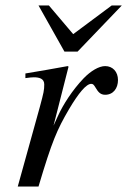

<svg xmlns="http://www.w3.org/2000/svg" viewBox="-20 -683 466 703"><path d="M426 -663H389L248 -558L159 -663H121L216 -494H264ZM176 -223 231 -439 228 -441C156 -428 145 -426 73 -414V-397C88 -399 96 -400 104 -400C124 -400 142 -395 142 -374C142 -353 140 -344 126 -292L45 0H121C171 -168 189 -208 232 -282C268 -343 296 -376 314 -376C321 -376 324 -372 330 -362C339 -347 347 -336 365 -336C395 -336 412 -360 412 -390C412 -420 393 -441 365 -441C342 -441 312 -423 286 -396C245 -353 211 -300 192 -258Z"/></svg>

Font: XITS
Style: Italic
Weight: 400
Italic angle: -16.33°
Designer: MicroPress Inc., with final additions and corrections provided by Coen Hoffman, Elsevier (retired)
Version: Version 1.107